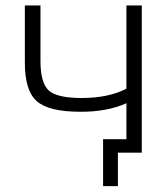

<svg xmlns="http://www.w3.org/2000/svg" viewBox="-20 -542 598 683"><path d="M429.7 -522.5H484.4V1H454.1H434.6H399.4V120.1H346.7V-46.9H429.7V-174.8Q360.4 -143.6 264.6 -144.5Q153.3 -144.5 110.8 -182.1Q68.4 -219.7 68.4 -318.4V-522.5H124V-325.2Q124 -247.1 153.3 -220.2Q182.6 -193.4 270.5 -193.4Q366.2 -193.4 429.7 -226.6Z"/></svg>

Font: Gen Shin Gothic Light
Style: Regular
Weight: 200
Designer: [Source Han Sans]
Ryoko NISHIZUKA  (kana & ideographs); Paul D. Hunt (Latin, Greek & Cyrillic); Wenlong ZHANG  (bopomofo
Version: Version 1.002.20150607